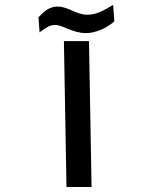

<svg xmlns="http://www.w3.org/2000/svg" viewBox="-20 -750 626 770"><path d="M246.6 0H347.2L336.9 -585H236.3ZM324.7 -617.2C358.9 -617.2 404.8 -633.8 438.5 -664.6L433.6 -730.5C397.5 -708.5 366.7 -690.9 330.1 -690.9C284.7 -690.9 254.9 -723.6 210.4 -723.6C182.6 -723.6 161.1 -710 134.3 -680.2L138.7 -620.1C164.6 -638.7 177.7 -649.9 201.7 -649.9C231.9 -649.9 271.5 -617.2 324.7 -617.2Z"/></svg>

Font: Cascadia Code PL
Style: Regular
Weight: 400
Monospace: yes
Designer: Aaron Bell
Foundry: Saja Typeworks
Version: Version 2404.023